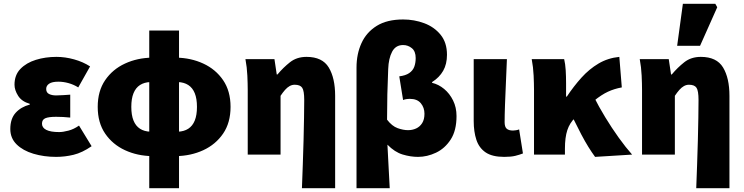

<svg xmlns="http://www.w3.org/2000/svg" viewBox="-20 -810 3896 1006"><path d="M274 12Q210 12 155 -4.5Q100 -21 67 -53.5Q34 -86 34 -134Q34 -188 62 -219Q90 -250 136 -262V-266Q94 -278 75 -308Q56 -338 56 -366Q56 -417 87 -449Q118 -481 168 -496.5Q218 -512 276 -512Q321 -512 368 -499Q415 -486 452 -462L390 -352Q366 -367 339 -374.5Q312 -382 286 -382Q253 -382 237.5 -371.5Q222 -361 222 -344Q222 -325 237 -317.5Q252 -310 274 -310Q291 -310 311 -311.5Q331 -313 348 -314V-194Q331 -196 311 -197Q291 -198 274 -198Q235 -198 217.5 -190.5Q200 -183 200 -162Q200 -141 222.5 -129.5Q245 -118 290 -118Q310 -118 338.5 -125.5Q367 -133 394 -152L460 -44Q411 -10 365.5 1Q320 12 274 12Z M762 176V-650H918V176ZM778 8Q700 7 635 -23Q570 -53 531 -110Q492 -167 492 -250Q492 -333 531 -390Q570 -447 635 -477Q700 -507 778 -508L768 -380Q736 -379 713.5 -364.5Q691 -350 679.5 -321.5Q668 -293 668 -250Q668 -207 679.5 -178.5Q691 -150 713.5 -135.5Q736 -121 768 -120ZM902 8 912 -120Q944 -121 966.5 -135.5Q989 -150 1000.5 -178.5Q1012 -207 1012 -250Q1012 -293 1000.5 -321.5Q989 -350 966.5 -364.5Q944 -379 912 -380L902 -508Q980 -507 1045 -477Q1110 -447 1149 -390Q1188 -333 1188 -250Q1188 -167 1149 -110Q1110 -53 1045 -23Q980 7 902 8Z M1562 176Q1564 118 1566.5 53.5Q1569 -11 1570.5 -74Q1572 -137 1573 -192Q1574 -247 1574 -286Q1574 -334 1563.5 -350Q1553 -366 1524 -366Q1510 -366 1497.5 -359Q1485 -352 1473.5 -339Q1462 -326 1450 -308V0H1278V-340Q1278 -370 1276 -414Q1274 -458 1266 -500H1418L1430 -420H1434Q1464 -456 1499.5 -484Q1535 -512 1586 -512Q1669 -512 1702.5 -456.5Q1736 -401 1736 -308V176Z M1848 176V-456Q1848 -527 1874 -584Q1900 -641 1954 -674.5Q2008 -708 2092 -708Q2150 -708 2202.5 -688.5Q2255 -669 2288.5 -628Q2322 -587 2322 -523Q2322 -474 2302 -439Q2282 -404 2244 -380V-376Q2278 -368 2307 -344Q2336 -320 2354 -283.5Q2372 -247 2372 -202Q2372 -126 2341.5 -79Q2311 -32 2264.5 -10Q2218 12 2170 12Q2131 12 2089.5 -0.5Q2048 -13 2010 -52Q2013 6 2016 63Q2019 120 2022 176ZM2118 -128Q2141 -128 2160.5 -137Q2180 -146 2192 -165Q2204 -184 2204 -214Q2204 -246 2185 -269Q2166 -292 2128 -292Q2107 -292 2092 -286L2072 -410Q2105 -414 2124 -427Q2143 -440 2150.5 -460Q2158 -480 2158 -506Q2158 -541 2138 -557.5Q2118 -574 2092 -574Q2053 -574 2034.5 -539Q2016 -504 2014 -448Q2011 -381 2009.5 -315.5Q2008 -250 2008 -183Q2034 -149 2063.5 -138.5Q2093 -128 2118 -128Z M2622 12Q2559 12 2524.5 -11.5Q2490 -35 2476 -77.5Q2462 -120 2462 -176V-500H2636Q2634 -445 2631 -381.5Q2628 -318 2626 -261.5Q2624 -205 2624 -170Q2624 -145 2635 -135.5Q2646 -126 2668 -126Q2674 -126 2683.5 -127.5Q2693 -129 2700 -132L2720 -6Q2702 1 2680 6.5Q2658 12 2622 12Z M2778 0V-340Q2778 -370 2776 -414Q2774 -458 2766 -500H2936Q2942 -475 2944 -442.5Q2946 -410 2946 -374V-304H2950Q2986 -358 3026.5 -403Q3067 -448 3116 -477Q3165 -506 3225 -512L3238 -352Q3199 -345 3165.5 -329.5Q3132 -314 3092.5 -282Q3053 -250 2994 -194Q2965 -166 2952.5 -128Q2940 -90 2940 -31V0ZM3098 12Q3081 -11 3063 -40Q3045 -69 3025.5 -106Q3006 -143 2983 -190L3092 -302Q3117 -252 3151 -196Q3185 -140 3222 -88.5Q3259 -37 3292 0Z M3628 176Q3630 118 3632.5 53.5Q3635 -11 3636.5 -74Q3638 -137 3639 -192Q3640 -247 3640 -286Q3640 -334 3629.5 -350Q3619 -366 3590 -366Q3576 -366 3563.5 -359Q3551 -352 3539.5 -339Q3528 -326 3516 -308V0H3344V-340Q3344 -370 3342 -414Q3340 -458 3332 -500H3484L3496 -420H3500Q3530 -456 3565.5 -484Q3601 -512 3652 -512Q3735 -512 3768.5 -456.5Q3802 -401 3802 -308V176ZM3528 -570 3558 -790H3728L3738 -772L3648 -570Z"/></svg>

Font: Source Sans 3 Black
Style: Regular
Weight: 900
Designer: Paul D. Hunt
Foundry: Adobe
Version: Version 3.046;hotconv 1.0.118;makeotfexe 2.5.65603